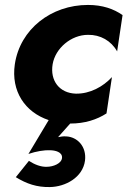

<svg xmlns="http://www.w3.org/2000/svg" viewBox="-20 -490 519 777"><path d="M193 -230C204 -295 268 -349 336 -349C386 -350 430 -325 454 -282L476 -429C440 -454 395 -470 336 -470C187 -470 61 -372 40 -230C24 -121 81 -36 177 -4L95 133C127 122 161 117 181 118C203 118 233 125 231 149C229 172 195 185 169 185C146 186 120 176 97 161L44 227C88 254 129 268 182 267C245 266 315 228 324 160C331 103 293 64 248 62C236 61 225 63 215 65L264 10C324 10 372 -6 411 -31L433 -178C397 -139 344 -110 287 -111C220 -113 182 -164 193 -230Z"/></svg>

Font: Jost*
Style: Bold Italic
Weight: 700
Italic angle: -10°
Version: Version 3.7